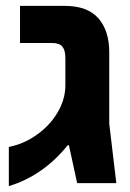

<svg xmlns="http://www.w3.org/2000/svg" viewBox="-20 -622 440 652"><path d="M10 10V-123Q50 -131 83.5 -150.5Q117 -170 142 -196Q170 -225 186 -260Q202 -295 202 -332V-425Q202 -451 192 -463.5Q182 -476 156 -476H48V-602H200Q277 -602 314 -560Q351 -518 351 -444V-202L375 0H242L214 -129H210Q191 -105 168.5 -83.5Q146 -62 120.5 -44Q95 -26 67.5 -12.5Q40 1 10 10Z"/></svg>

Font: Noto Sans Hebrew
Style: Bold
Weight: 700
Designer: Monotype Design Team
Foundry: Monotype Imaging Inc.
Version: Version 2.003